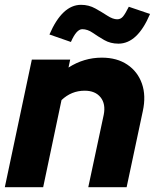

<svg xmlns="http://www.w3.org/2000/svg" viewBox="-27 -776 646 796"><path d="M-7 0 105 -529H264L257 -496Q321 -537 395 -537Q458 -537 501 -508Q544 -479 561.5 -429Q579 -379 565 -315L498 0H339L403 -300Q412 -345 390 -372.5Q368 -400 324 -400Q269 -400 228 -361L152 0ZM267 -602 178 -633Q231 -756 309 -756Q341 -756 368 -741Q395 -726 418 -711Q441 -696 459 -696Q473 -696 482.5 -707Q492 -718 507 -748L595 -718Q543 -595 464 -595Q431 -595 405 -610Q379 -625 357.5 -640Q336 -655 314 -655Q290 -655 267 -602Z"/></svg>

Font: Red Hat Display Black
Style: Italic
Weight: 900
Italic angle: -12°
Designer: Pentagram, MCKL
Foundry: Pentagram, MCKL
Version: Version 1.023; ttfautohint (v1.8.3)